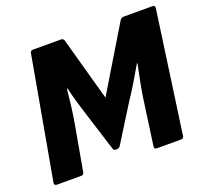

<svg xmlns="http://www.w3.org/2000/svg" viewBox="-114 -793 1001 931"><g transform="rotate(-20 386.0 -327.5)"><path d="M29 0Q14 0 16 -14L128 -641Q130 -655 142 -655H288Q295 -655 298.5 -651.5Q302 -648 304 -641L394 -316L590 -641Q599 -655 610 -655H759Q774 -655 772 -641L684 -14Q682 0 670 0H545Q530 0 532 -14L564 -244Q570 -286 579 -332Q588 -378 597 -420H594Q572 -382 547 -340Q522 -298 496 -260L378 -71Q371 -62 361 -62H355Q345 -62 342 -71L282 -261Q270 -299 257.5 -340.5Q245 -382 237 -420H233Q229 -379 223.5 -334Q218 -289 210 -244L169 -14Q167 0 155 0Z"/></g></svg>

Font: Sofia Sans Semi Condensed Black
Style: Italic
Weight: 900
Italic angle: -9°
Version: Version 4.100